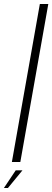

<svg xmlns="http://www.w3.org/2000/svg" viewBox="-50 -805 260 954"><path d="M9 0H51L190 -785H148ZM-30.5 129H-10.5L61.5 41.5H28Z"/></svg>

Font: Anybody UltraCondensed Thin ExtraLight
Style: Italic
Weight: 250
Italic angle: -10°
Version: Version 1.111